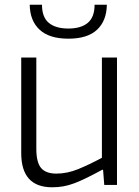

<svg xmlns="http://www.w3.org/2000/svg" viewBox="-20 -784 590 814"><path d="M201 10Q70 10 70 -135V-540H134V-153Q134 -96 154 -72Q174 -48 219 -48Q265 -48 311.5 -67Q358 -86 412 -115V-540H476V0H422L417 -64H413Q376 -44 347.5 -30Q319 -16 295 -7Q271 2 248.5 6Q226 10 201 10ZM270 -620Q189 -620 148 -658Q107 -696 106 -764H158Q158 -711 187 -687Q216 -663 270 -663Q323 -663 352 -687Q381 -711 381 -764H433Q432 -696 391.5 -658Q351 -620 270 -620Z"/></svg>

Font: Encode Sans Narrow
Style: Light
Weight: 300
Designer: Pablo Impallari, Andres Torresi
Foundry: Pablo Impallari, Andres Torresi
Version: Version 1.000; ttfautohint (v1.00) -l 8 -r 50 -G 200 -x 14 -